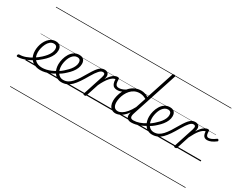

<svg xmlns="http://www.w3.org/2000/svg" viewBox="-326 -1830 3891 3144"><g transform="rotate(30 1619.5 -257.5)"><path d="M-143 17Q-152 17 -155.5 9.5Q-159 2 -157 -7Q-155 -16 -148 -23.5Q-141 -31 -128 -31Q-73 -31 -13 -52.5Q47 -74 105 -111Q163 -148 211 -192Q246 -224 274.5 -258.5Q303 -293 319.5 -329.5Q336 -366 336 -402Q336 -435 320 -452.5Q304 -470 270 -470Q260 -470 255.5 -477Q251 -484 252.5 -494Q254 -504 261.5 -511.5Q269 -519 282 -519Q321 -519 345 -505Q369 -491 380 -466.5Q391 -442 391 -410Q391 -365 372 -321Q353 -277 319 -235.5Q285 -194 241 -157Q186 -106 119 -67Q52 -28 -15.5 -5.5Q-83 17 -143 17ZM0 490H444V500H0ZM0 -20H444V0H0ZM0 -505H444V-500H0ZM0 -1010H444V-1000H0Z M290 19Q248 19 212 8.5Q176 -2 147.5 -22Q119 -42 99.5 -70.5Q80 -99 69.5 -136Q59 -173 59 -216Q59 -255 67.5 -296.5Q76 -338 94 -377.5Q112 -417 139 -449Q166 -481 201.5 -500Q237 -519 282 -519Q291 -519 294.5 -511.5Q298 -504 295.5 -494Q293 -484 286.5 -477Q280 -470 271 -470Q231 -470 201 -444.5Q171 -419 151.5 -379Q132 -339 122 -296.5Q112 -254 112 -218Q112 -172 124.5 -137Q137 -102 162 -78Q187 -54 221 -42Q255 -30 298 -30Q336 -30 377.5 -39.5Q419 -49 461 -67Q503 -85 541 -110Q548 -114 554.5 -110Q561 -106 565 -98.5Q569 -91 569 -83Q569 -75 562 -71Q518 -43 471 -22.5Q424 -2 378 8.5Q332 19 290 19ZM444 490V500ZM444 -20V0ZM444 -505V-500ZM444 -1010V-1000Z M538 -105Q572 -124 604 -148.5Q636 -173 662 -200Q697 -231 723 -264Q749 -297 764.5 -332Q780 -367 780 -402Q780 -435 764 -452.5Q748 -470 714 -470Q704 -470 699.5 -477Q695 -484 696.5 -494Q698 -504 705.5 -511.5Q713 -519 726 -519Q765 -519 789 -505Q813 -491 824 -466.5Q835 -442 835 -410Q835 -367 817.5 -325Q800 -283 768.5 -243Q737 -203 695 -166Q665 -137 630 -111.5Q595 -86 558 -65ZM444 490H888V500H444ZM444 -20H888V0H444ZM444 -505H888V-500H444ZM444 -1010H888V-1000H444Z M687 18Q655 18 626.5 7Q598 -4 575.5 -24.5Q553 -45 536.5 -73.5Q520 -102 511 -137.5Q502 -173 502 -214Q502 -265 516.5 -318.5Q531 -372 558.5 -417.5Q586 -463 628 -491Q670 -519 726 -519Q736 -519 739.5 -511.5Q743 -504 741 -494Q739 -484 732 -477Q725 -470 715 -470Q684 -470 658.5 -453.5Q633 -437 613.5 -410Q594 -383 581.5 -349.5Q569 -316 562.5 -281.5Q556 -247 556 -216Q556 -176 566 -141.5Q576 -107 594.5 -82Q613 -57 638.5 -43.5Q664 -30 695 -30Q742 -30 781 -50Q820 -70 855.5 -109Q891 -148 927 -203.5Q963 -259 1004 -331Q1038 -389 1065 -425.5Q1092 -462 1115 -481.5Q1138 -501 1159 -508.5Q1180 -516 1203 -516Q1214 -516 1218.5 -509Q1223 -502 1221.5 -492.5Q1220 -483 1213 -475.5Q1206 -468 1195 -468Q1180 -468 1164 -458.5Q1148 -449 1129.5 -429Q1111 -409 1089 -377Q1067 -345 1040 -299Q995 -220 954.5 -160.5Q914 -101 874 -61Q834 -21 788.5 -1.5Q743 18 687 18ZM888 490H1013V500H888ZM888 -20H1013V0H888ZM888 -505H1013V-500H888ZM888 -1010H1013V-1000H888Z M1126 15Q1115 15 1107 10Q1099 5 1103 -6L1227 -388Q1240 -429 1233.5 -448.5Q1227 -468 1200 -468Q1190 -468 1186 -475.5Q1182 -483 1183 -492.5Q1184 -502 1190.5 -509Q1197 -516 1207 -516Q1230 -516 1246.5 -509Q1263 -502 1273 -489Q1283 -476 1286.5 -457.5Q1290 -439 1286 -415L1276 -380Q1301 -420 1324 -447Q1347 -474 1369 -490Q1391 -506 1410.5 -512.5Q1430 -519 1446 -519Q1457 -519 1461.5 -511.5Q1466 -504 1464.5 -494Q1463 -484 1455.5 -476.5Q1448 -469 1435 -469Q1414 -469 1389.5 -454Q1365 -439 1339 -410.5Q1313 -382 1286.5 -339Q1260 -296 1234 -241L1157 -4Q1154 6 1148 10.5Q1142 15 1126 15ZM1013 490H1455V500H1013ZM1013 -20H1455V0H1013ZM1013 -505H1455V-500H1013ZM1013 -1010H1455V-1000H1013Z M1543 -328Q1511 -328 1486.5 -341Q1462 -354 1448 -386Q1434 -418 1434 -472L1447 -519Q1464 -519 1472 -513.5Q1480 -508 1480 -490Q1480 -442 1488 -416Q1496 -390 1512.5 -380.5Q1529 -371 1553 -371Q1577 -371 1604 -379Q1631 -387 1657.5 -401.5Q1684 -416 1706 -437Q1712 -443 1718 -439Q1724 -435 1726 -427.5Q1728 -420 1723 -415Q1698 -387 1668 -367.5Q1638 -348 1606.5 -338Q1575 -328 1543 -328ZM1455 490H1518V500H1455ZM1455 -20H1518V0H1455ZM1455 -505H1518V-500H1455ZM1455 -1010H1518V-1000H1455Z M1711 17Q1670 17 1639.5 -3Q1609 -23 1593 -59.5Q1577 -96 1577 -146Q1577 -190 1589.5 -241Q1602 -292 1627 -341Q1652 -390 1691 -430.5Q1730 -471 1782 -495Q1834 -519 1900 -519Q1933 -519 1968.5 -508Q2004 -497 2032 -477L2201 -994Q2205 -1006 2211.5 -1010.5Q2218 -1015 2231 -1015Q2250 -1015 2254.5 -1007.5Q2259 -1000 2255 -988L1976 -134Q1959 -81 1969.5 -56Q1980 -31 2024 -31Q2033 -31 2037 -23.5Q2041 -16 2039.5 -7Q2038 2 2030.5 9.5Q2023 17 2009 17Q1983 17 1964 10Q1945 3 1933 -10.5Q1921 -24 1916 -43.5Q1911 -63 1914 -89L1922 -123Q1884 -69 1846 -38.5Q1808 -8 1773.5 4.5Q1739 17 1711 17ZM1726 -33Q1761 -33 1799.5 -55.5Q1838 -78 1878 -124.5Q1918 -171 1956 -243L2019 -434Q1983 -455 1953 -462.5Q1923 -470 1896 -470Q1843 -470 1800.5 -449.5Q1758 -429 1727 -394Q1696 -359 1675.5 -317Q1655 -275 1645 -231.5Q1635 -188 1635 -150Q1635 -114 1645 -87.5Q1655 -61 1675 -47Q1695 -33 1726 -33ZM1517 490H2158V500H1517ZM1517 -20H2158V0H1517ZM1517 -505H2158V-500H1517ZM1517 -1010H2158V-1000H1517Z M2011 17Q1999 17 1995 9.5Q1991 2 1994 -7Q1997 -16 2006 -23.5Q2015 -31 2027 -31Q2077 -31 2136 -51Q2195 -71 2255 -110Q2262 -115 2269 -111.5Q2276 -108 2280 -100.5Q2284 -93 2283 -84.5Q2282 -76 2275 -72Q2227 -42 2180.5 -22Q2134 -2 2091 7.5Q2048 17 2011 17ZM2158 490V500ZM2158 -20V0ZM2158 -505V-500ZM2158 -1010V-1000Z M2252 -105Q2286 -124 2318 -148.5Q2350 -173 2376 -200Q2411 -231 2437 -264Q2463 -297 2478.5 -332Q2494 -367 2494 -402Q2494 -435 2478 -452.5Q2462 -470 2428 -470Q2418 -470 2413.5 -477Q2409 -484 2410.5 -494Q2412 -504 2419.5 -511.5Q2427 -519 2440 -519Q2479 -519 2503 -505Q2527 -491 2538 -466.5Q2549 -442 2549 -410Q2549 -367 2531.5 -325Q2514 -283 2482.5 -243Q2451 -203 2409 -166Q2379 -137 2344 -111.5Q2309 -86 2272 -65ZM2158 490H2602V500H2158ZM2158 -20H2602V0H2158ZM2158 -505H2602V-500H2158ZM2158 -1010H2602V-1000H2158Z M2401 18Q2369 18 2340.5 7Q2312 -4 2289.5 -24.5Q2267 -45 2250.5 -73.5Q2234 -102 2225 -137.5Q2216 -173 2216 -214Q2216 -265 2230.5 -318.5Q2245 -372 2272.5 -417.5Q2300 -463 2342 -491Q2384 -519 2440 -519Q2450 -519 2453.5 -511.5Q2457 -504 2455 -494Q2453 -484 2446 -477Q2439 -470 2429 -470Q2398 -470 2372.5 -453.5Q2347 -437 2327.5 -410Q2308 -383 2295.5 -349.5Q2283 -316 2276.5 -281.5Q2270 -247 2270 -216Q2270 -176 2280 -141.5Q2290 -107 2308.5 -82Q2327 -57 2352.5 -43.5Q2378 -30 2409 -30Q2456 -30 2495 -50Q2534 -70 2569.5 -109Q2605 -148 2641 -203.5Q2677 -259 2718 -331Q2752 -389 2779 -425.5Q2806 -462 2829 -481.5Q2852 -501 2873 -508.5Q2894 -516 2917 -516Q2928 -516 2932.5 -509Q2937 -502 2935.5 -492.5Q2934 -483 2927 -475.5Q2920 -468 2909 -468Q2894 -468 2878 -458.5Q2862 -449 2843.5 -429Q2825 -409 2803 -377Q2781 -345 2754 -299Q2709 -220 2668.5 -160.5Q2628 -101 2588 -61Q2548 -21 2502.5 -1.5Q2457 18 2401 18ZM2602 490H2727V500H2602ZM2602 -20H2727V0H2602ZM2602 -505H2727V-500H2602ZM2602 -1010H2727V-1000H2602Z M2840 15Q2829 15 2821 10Q2813 5 2817 -6L2941 -388Q2954 -429 2947.5 -448.5Q2941 -468 2914 -468Q2905 -468 2900.5 -475.5Q2896 -483 2897 -492.5Q2898 -502 2904.5 -509Q2911 -516 2921 -516Q2944 -516 2961 -509Q2978 -502 2988 -489Q2998 -476 3001 -457Q3004 -438 3000 -415L2990 -380Q3015 -420 3038 -447Q3061 -474 3083 -490Q3105 -506 3123.5 -512.5Q3142 -519 3158 -519Q3169 -519 3176 -514Q3183 -509 3183 -496Q3183 -459 3188.5 -437.5Q3194 -416 3205.5 -406.5Q3217 -397 3233 -397Q3259 -397 3290 -411Q3321 -425 3365 -457Q3373 -463 3380 -460.5Q3387 -458 3392 -451Q3397 -444 3397.5 -436.5Q3398 -429 3392 -424Q3348 -390 3307 -372Q3266 -354 3230 -354Q3205 -354 3185 -364.5Q3165 -375 3153.5 -400.5Q3142 -426 3140 -468Q3120 -465 3096.5 -449Q3073 -433 3048.5 -405Q3024 -377 2999 -335.5Q2974 -294 2948 -241L2871 -4Q2869 6 2862.5 10.5Q2856 15 2840 15ZM2727 490H3316V500H2727ZM2727 -20H3316V0H2727ZM2727 -505H3316V-500H2727ZM2727 -1010H3316V-1000H2727Z"/></g></svg>

Font: Playwrite MX Guides
Style: Regular
Weight: 400
Designer: Veronika Burian, José Scaglione
Foundry: TypeTogether
Version: Version 1.003